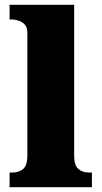

<svg xmlns="http://www.w3.org/2000/svg" viewBox="-20 -780 423 800"><path d="M20 0V-61H31Q59 -61 76.5 -76Q94 -91 94 -131V-643Q94 -668 81.5 -679.5Q69 -691 54 -695Q39 -699 31 -699H20V-760H289V-131Q289 -91 306.5 -76Q324 -61 352 -61H363V0Z"/></svg>

Font: Noto Serif Devanagari Black
Style: Regular
Weight: 900
Designer: Universal Thirst, Indian Type Foundry and the Monotype Design Team
Foundry: Monotype Imaging Inc.
Version: Version 2.004; ttfautohint (v1.8.4.7-5d5b)